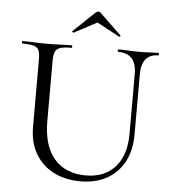

<svg xmlns="http://www.w3.org/2000/svg" viewBox="-56 -846 809 909"><g transform="rotate(5 349.0 -391.0)"><path d="M572 -515Q572 -564 550.5 -588.5Q529 -613 485 -613Q482 -613 482 -619Q482 -625 485 -625Q508 -625 532 -623.5Q556 -622 585 -622Q608 -622 632 -623.5Q656 -625 676 -625Q678 -625 678 -619Q678 -613 676 -613Q636 -613 616 -588.5Q596 -564 596 -515V-231Q596 -154 566.5 -99.5Q537 -45 484 -16Q431 13 360 13Q286 13 230.5 -16Q175 -45 144.5 -98.5Q114 -152 114 -224V-544Q114 -573 108 -587.5Q102 -602 83.5 -607.5Q65 -613 29 -613Q27 -613 27 -619Q27 -625 29 -625Q53 -625 82.5 -623.5Q112 -622 146 -622Q181 -622 211 -623.5Q241 -625 263 -625Q266 -625 266 -619Q266 -613 263 -613Q227 -613 209 -607Q191 -601 185 -586Q179 -571 179 -542V-259Q179 -140 232.5 -78.5Q286 -17 382 -17Q472 -17 522 -73.5Q572 -130 572 -230ZM260 -692 363 -790Q368 -795 375 -795Q382 -795 386 -790L488 -692Q491 -691 488 -687.5Q485 -684 483 -685L375 -743L266 -685Q265 -684 261.5 -687.5Q258 -691 260 -692Z"/></g></svg>

Font: Cormorant Garamond Light
Style: Regular
Weight: 400
Version: Version 4.001